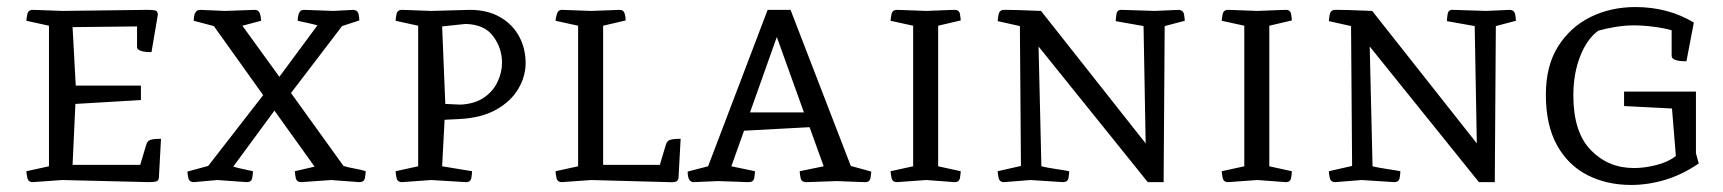

<svg xmlns="http://www.w3.org/2000/svg" viewBox="-20 -517 4892 545"><path d="M403 0 156 -6 73 0Q60 0 57.5 -12.5Q55 -25 55 -31L119 -45V-444L55 -458Q55 -464 57.5 -476.5Q60 -489 73 -489Q73 -489 89 -488.5Q105 -488 156 -486L398 -489Q412 -489 420 -487.5Q428 -486 428 -475L410 -369Q406 -369 396 -369.5Q386 -370 377.5 -373.5Q369 -377 369 -384V-442L186 -440L195 -274H380V-233L194 -222L186 -49H378L395 -106Q398 -117 407 -120Q416 -123 437 -123L431 -12Q430 -4 423.5 -2Q417 0 403 0Z M817 -31 873 -44 759 -203 642 -44Q656 -40 670.5 -37Q685 -34 698 -31Q698 -24 696 -12Q694 0 680 0L597 -6L530 0Q517 0 514.5 -12.5Q512 -25 512 -30L571 -46L727 -247L587 -443L530 -458Q530 -489 548 -489L619 -486L703 -489Q714 -489 717.5 -479Q721 -469 721 -458L668 -444L773 -299L881 -445Q867 -449 852.5 -452Q838 -455 825 -458Q825 -469 828.5 -479Q832 -489 843 -489L926 -486L983 -489Q996 -488 998 -476Q1000 -464 1000 -459L951 -443L806 -253L955 -46Q967 -42 987 -38.5Q1007 -35 1018 -31Q1018 -25 1016 -12.5Q1014 0 1000 0L920 -6L835 0Q822 0 819.5 -12Q817 -24 817 -31Z M1121 0Q1108 0 1105.5 -12.5Q1103 -25 1103 -31L1167 -45V-444L1103 -458Q1103 -464 1105.5 -476.5Q1108 -489 1121 -489Q1121 -489 1137 -488.5Q1153 -488 1204 -486L1314 -489Q1363 -489 1398.5 -469Q1434 -449 1453 -414.5Q1472 -380 1472 -338Q1472 -300 1451 -264.5Q1430 -229 1388 -205.5Q1346 -182 1282 -179L1242 -177L1235 -45L1320 -31Q1320 -25 1318 -12.5Q1316 0 1303 0L1204 -6ZM1287 -220Q1327 -222 1353 -239.5Q1379 -257 1392 -284Q1405 -311 1405 -339Q1405 -380 1380 -414Q1355 -448 1301 -449L1235 -442L1244 -222Z M1878 0 1658 -6 1575 0Q1562 0 1559.5 -12.5Q1557 -25 1557 -31L1621 -45V-444L1557 -458Q1557 -464 1560.5 -476.5Q1564 -489 1575 -489L1658 -486L1739 -489Q1750 -489 1753 -479Q1756 -469 1756 -459L1692 -444V-49H1853L1870 -106Q1873 -117 1882 -120Q1891 -123 1912 -123L1906 -12Q1905 -4 1898.5 -1.5Q1892 1 1878 0Z M2056 -45 2123 -31Q2123 -24 2121 -12Q2119 0 2105 0Q2105 0 2099.5 0Q2094 0 2076 -1Q2058 -2 2018 -3L1949 0Q1932 0 1932 -30L1990 -45L2159 -489H2224L2395 -46L2453 -30Q2453 -25 2451 -12.5Q2449 0 2436 0Q2436 0 2419 -0.5Q2402 -1 2355 -3Q2302 -1 2285 -0.5Q2268 0 2268 0Q2255 0 2252.5 -12Q2250 -24 2250 -31L2318 -45L2278 -156L2092 -146ZM2185 -412 2109 -198H2262Z M2572 -444 2508 -458Q2508 -464 2510.5 -476.5Q2513 -489 2526 -489Q2526 -489 2542 -488.5Q2558 -488 2609 -486Q2656 -488 2673 -488.5Q2690 -489 2690 -489Q2703 -489 2705 -476.5Q2707 -464 2707 -459L2643 -444V-45L2707 -31Q2707 -25 2705 -12.5Q2703 0 2690 0L2609 -6L2526 0Q2513 0 2510.5 -12.5Q2508 -25 2508 -31L2572 -45Z M3164 -489 3258 -486 3326 -489Q3339 -488 3341 -475.5Q3343 -463 3343 -458L3286 -443L3283 0H3238L2928 -385L2936 -45Q2952 -41 2976 -37.5Q3000 -34 3015 -31Q3015 -24 3013 -12Q3011 0 2997 0L2905 -6L2830 0Q2817 0 2814.5 -12.5Q2812 -25 2812 -31L2878 -46L2875 -443L2812 -457Q2812 -462 2814.5 -475.5Q2817 -489 2830 -489Q2830 -489 2837.5 -489Q2845 -489 2867 -488.5Q2889 -488 2935 -486L3232 -110L3226 -443L3147 -457Q3147 -462 3149 -476Q3151 -490 3164 -489Z M3512 -444 3448 -458Q3448 -464 3450.5 -476.5Q3453 -489 3466 -489Q3466 -489 3482 -488.5Q3498 -488 3549 -486Q3596 -488 3613 -488.5Q3630 -489 3630 -489Q3643 -489 3645 -476.5Q3647 -464 3647 -459L3583 -444V-45L3647 -31Q3647 -25 3645 -12.5Q3643 0 3630 0L3549 -6L3466 0Q3453 0 3450.5 -12.5Q3448 -25 3448 -31L3512 -45Z M4104 -489 4198 -486 4266 -489Q4279 -488 4281 -475.5Q4283 -463 4283 -458L4226 -443L4223 0H4178L3868 -385L3876 -45Q3892 -41 3916 -37.5Q3940 -34 3955 -31Q3955 -24 3953 -12Q3951 0 3937 0L3845 -6L3770 0Q3757 0 3754.5 -12.5Q3752 -25 3752 -31L3818 -46L3815 -443L3752 -457Q3752 -462 3754.5 -475.5Q3757 -489 3770 -489Q3770 -489 3777.5 -489Q3785 -489 3807 -488.5Q3829 -488 3875 -486L4172 -110L4166 -443L4087 -457Q4087 -462 4089 -476Q4091 -490 4104 -489Z M4794 -82 4802 -53Q4755 -21 4706.5 -6.5Q4658 8 4610 8Q4541 8 4486 -20Q4431 -48 4399.5 -105Q4368 -162 4368 -248Q4368 -330 4402.5 -385Q4437 -440 4494.5 -468.5Q4552 -497 4622 -497Q4715 -497 4788 -453L4767 -343Q4763 -343 4753 -343.5Q4743 -344 4734 -347.5Q4725 -351 4725 -359V-431Q4705 -437 4674.5 -441Q4644 -445 4618 -445Q4592 -445 4565 -440.5Q4538 -436 4517 -430Q4485 -407 4465.5 -357.5Q4446 -308 4446 -246Q4446 -142 4495.5 -91Q4545 -40 4618 -40Q4648 -40 4681.5 -48.5Q4715 -57 4737 -74L4726 -209L4590 -216V-257H4794Z"/></svg>

Font: Mate SC
Style: Regular
Weight: 400
Designer: Eduardo Rodriguez Tunni
Foundry: Eduardo Rodriguez Tunni
Version: Version 1.003; ttfautohint (v1.8.4.7-5d5b);gftools[0.9.24]